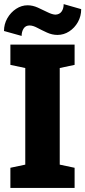

<svg xmlns="http://www.w3.org/2000/svg" viewBox="-32 -932 423 952"><path d="M19.5 0V-100.1L93.3 -115.7V-594.7L19.5 -610.4V-710.9H337.9V-610.4L264.2 -594.7V-115.7L337.9 -100.1V0ZM75.2 -753.9 -12.2 -778.3Q-12.2 -812.5 4.4 -841.6Q21 -870.6 47.9 -888.2Q74.7 -905.8 105 -905.8Q129.9 -905.8 155.5 -894.3Q181.2 -882.8 204.1 -871.3Q227.1 -859.9 243.2 -859.4Q263.2 -860.4 273.4 -874.8Q283.7 -889.2 283.7 -911.6L370.6 -886.7Q370.6 -851.6 354.2 -822.5Q337.9 -793.5 311 -776.1Q284.2 -758.8 252.9 -758.8Q226.6 -758.8 200.9 -770.5Q175.3 -782.2 153.3 -793.9Q131.3 -805.7 114.7 -805.7Q94.7 -805.7 85 -790.3Q75.2 -774.9 75.2 -753.9Z"/></svg>

Font: Roboto Slab Black
Style: Regular
Weight: 900
Designer: Google
Version: Version 2.000; ttfautohint (v1.8.1.43-b0c9)